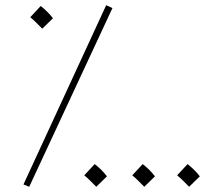

<svg xmlns="http://www.w3.org/2000/svg" viewBox="-20 -707 846 736"><path d="M92 9 411 -676 387 -687 70 0ZM142 -597 183 -637C171 -653 154 -670 136 -684L96 -641C114 -626 124 -615 142 -597ZM349 9 390 -31C378 -47 361 -64 343 -78L303 -35C321 -20 331 -9 349 9ZM533 9 574 -31C562 -47 545 -64 527 -78L487 -35C505 -20 515 -9 533 9ZM705 9 746 -31C734 -47 717 -64 699 -78L659 -35C677 -20 687 -9 705 9Z"/></svg>

Font: Noto Sans Arabic UI Th
Style: Regular
Weight: 100
Designer: Monotype Design Team, Nadine Chahine and Nizar Qandah
Foundry: Monotype Imaging Inc.
Version: Version 2.010